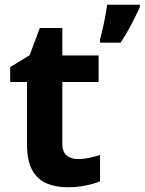

<svg xmlns="http://www.w3.org/2000/svg" viewBox="-20 -780 610 810"><path d="M308 -109Q333 -109 356 -114Q379 -119 402 -126V-15Q378 -5 342.5 2.5Q307 10 265 10Q216 10 177.5 -6Q139 -22 116.5 -61.5Q94 -101 94 -171V-434H23V-497L105 -547L148 -662H243V-546H396V-434H243V-171Q243 -140 261 -124.5Q279 -109 308 -109ZM570 -750Q555 -717 535 -678.5Q515 -640 489 -600H402V-613Q410 -642 419 -685Q428 -728 432 -760H570Z"/></svg>

Font: Noto Sans Ethiopic
Style: Bold
Weight: 700
Designer: Monotype Design Team
Foundry: Monotype Imaging Inc.
Version: Version 2.102; ttfautohint (v1.8.4.7-5d5b)